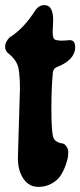

<svg xmlns="http://www.w3.org/2000/svg" viewBox="-44 -712 314 751"><path d="M164 -633 162 -585Q162 -559 173.5 -556Q185 -553 196 -553Q207 -553 229 -555Q250 -555 250 -528Q250 -477 177 -449Q167 -445 163 -431Q157 -370 157 -288Q157 -206 163 -180Q168 -156 199 -151Q206 -151 212 -144Q223 -131 223 -118.5Q223 -106 221 -94.5Q219 -83 211.5 -62.5Q204 -42 192.5 -24.5Q181 -7 158 6Q135 19 106 19Q56 19 34 -40Q26 -63 26 -95L34 -364Q34 -413 28.5 -444Q23 -475 -10 -502Q-24 -512 -24 -530Q-24 -548 -6 -566Q49 -600 95 -673Q109 -692 130 -692Q164 -692 164 -633Z"/></svg>

Font: Chicle
Style: Regular
Weight: 400
Designer: Angel Koziupa and Alejandro Paul
Foundry: Angel Koziupa and Alejandro Paul
Version: Version 1.000